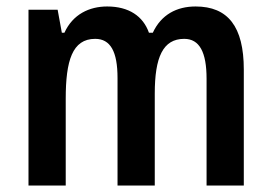

<svg xmlns="http://www.w3.org/2000/svg" viewBox="-20 -573 838 593"><path d="M584 -553C526 -553 478 -528 452 -472H440C422 -523 378 -553 311 -553C256 -553 205 -529 179 -472H171L158 -543H68V0H183V-268C183 -385 203 -453 274 -453C321 -453 343 -414 343 -332V0H458V-284C458 -396 483 -453 549 -453C596 -453 618 -412 618 -330V0H733V-358C733 -491 684 -553 584 -553Z"/></svg>

Font: Noto Sans Telugu Condensed SemiBold
Style: Regular
Weight: 600
Width: 3
Designer: Jelle Bosma - Monotype Design Team
Foundry: Monotype Imaging Inc.
Version: Version 2.005